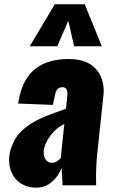

<svg xmlns="http://www.w3.org/2000/svg" viewBox="-20 -864 529 895"><path d="M118.7 -648.4H247.1L298.3 -767.1L325.7 -648.4H454.6L375 -844.2H235.4ZM147.9 10.7C175.9 10.7 200.2 2.1 220.7 -15.1C241.2 -32.4 256.7 -54.2 267.1 -80.6C267.1 -78.3 268.7 -51.4 272 0H428.2C427.9 -10.4 427.7 -20.5 427.7 -30.3C427.7 -72.9 429.5 -111.3 433.1 -145.5L461.9 -417C462.9 -425.1 463.4 -432.9 463.4 -440.4C463.4 -480.5 451.7 -514 428.2 -541C400.6 -572.9 358.2 -588.9 301.3 -588.9C234.9 -588.9 182.3 -573.4 143.6 -542.5C104.8 -511.6 79.6 -463.9 67.9 -399.4C67.5 -399.1 66.9 -396.2 65.9 -390.6C64.9 -385.1 64.5 -382 64.5 -381.3L226.6 -375L236.3 -420.4C240.6 -445.1 251.8 -457.5 270 -457.5C286.3 -457.5 294.4 -447.9 294.4 -428.7C294.4 -425.8 294.3 -422.5 293.9 -418.9L287.6 -357.4C280.1 -354.5 268.5 -350.2 252.7 -344.5C236.9 -338.8 223.4 -333.9 212.2 -329.8C200.9 -325.8 187.2 -320 170.9 -312.5C154.6 -305 140.6 -297.7 128.9 -290.5C117.2 -283.4 104.7 -274.3 91.6 -263.2C78.4 -252.1 67.5 -240.5 58.8 -228.3C50.2 -216.1 42.6 -201.7 35.9 -185.1C29.2 -168.5 24.9 -150.7 22.9 -131.8C22.6 -127.3 22.5 -122.6 22.5 -117.7C22.5 -105 23.9 -92.8 26.9 -81.1C31.1 -64.8 38.1 -49.8 47.9 -36.1C57.6 -22.5 71.1 -11.3 88.4 -2.7C105.6 5.9 125.5 10.4 147.9 10.7ZM221.7 -105C209.6 -105 199.9 -110.4 192.4 -121.1C186.5 -129.9 183.6 -140.6 183.6 -153.3C183.6 -156.6 183.8 -160 184.1 -163.6C186.7 -184.1 196.8 -206.5 214.4 -231C231.9 -255.4 253.7 -273.6 279.8 -285.6L263.2 -127.9C250.5 -112.6 236.7 -105 221.7 -105Z"/></svg>

Font: Oswald
Style: Heavy
Weight: 800
Designer: Vernon Adams
Foundry: Vernon Adams
Version: 3.0; ttfautohint (v0.95.6-bc232) -l 8 -r 50 -G 200 -x 0 -w "